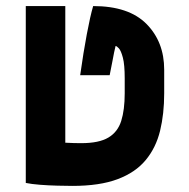

<svg xmlns="http://www.w3.org/2000/svg" viewBox="-20 -606 626 636"><path d="M219.7 9.8Q199.2 9.8 170.2 9Q141.1 8.3 112.8 6.1Q84.5 3.9 65.4 0V-585.9H196.3V-133.3Q211.9 -132.3 224.9 -132.1Q237.8 -131.8 249 -131.8Q308.1 -131.8 339.1 -150.4Q370.1 -168.9 381.6 -205.6Q393.1 -242.2 393.1 -296.9V-346.2Q393.1 -392.1 387 -415Q380.9 -438 373.8 -445.8Q366.7 -453.6 362.8 -453.6Q359.9 -441.9 357.9 -431.9Q356 -421.9 352.8 -405.3Q349.6 -388.7 343.3 -356.9H245.6Q256.3 -433.1 267.6 -492.9Q278.8 -552.7 288.6 -585.9Q406.7 -585.9 465.3 -526.6Q523.9 -467.3 523.9 -375V-296.9Q523.9 -229 510.3 -172.9Q496.6 -116.7 462.6 -75.7Q428.7 -34.7 369.6 -12.5Q310.5 9.8 219.7 9.8Z"/></svg>

Font: Cascadia Code PL
Style: Bold
Weight: 700
Monospace: yes
Designer: Aaron Bell
Foundry: Saja Typeworks
Version: Version 2404.023; ttfautohint (v1.8.4)